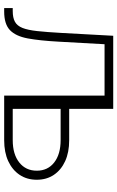

<svg xmlns="http://www.w3.org/2000/svg" viewBox="159 -721 562 920"><g transform="rotate(90 440.0 -261.0)"><path d="M18.6 0V-41H32.7Q64.9 -41 84.2 -51.5Q103.5 -62 113.8 -87.6Q124 -113.3 128.9 -158.2Q133.8 -203.1 137.7 -272.5L151.4 -522.5H481V0H438V-481H191.9L179.7 -261.7Q174.8 -170.9 164.1 -113Q153.3 -55.2 124.3 -27.6Q95.2 0 35.6 0ZM491.2 -311.5H651.9Q710 -311.5 752.2 -292.2Q794.4 -272.9 817.9 -238Q841.3 -203.1 841.3 -156.2Q841.3 -109.4 817.9 -74.2Q794.4 -39.1 752.2 -19.5Q710 0 651.9 0H458.5V-522.5H501.5V-41H651.4Q719.2 -41 758.5 -72.3Q797.9 -103.5 797.9 -156.2Q797.9 -209 758.5 -239.7Q719.2 -270.5 651.4 -270.5H491.2Z"/></g></svg>

Font: Inter 28pt ExtraLight
Style: Regular
Weight: 250
Designer: Rasmus Andersson
Foundry: rsms
Version: Version 4.001;git-66647c0bb